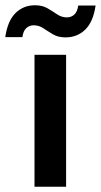

<svg xmlns="http://www.w3.org/2000/svg" viewBox="-64 -709 383 729"><path d="M67 0V-501H187V0ZM185 -567Q157 -567 137.5 -578.5Q118 -590 101 -601.5Q84 -613 64 -613Q47 -613 35.5 -602Q24 -591 21 -568H-44Q-35 -630 -5 -659.5Q25 -689 69 -689Q97 -689 116.5 -677.5Q136 -666 153 -654.5Q170 -643 190 -643Q207 -643 218.5 -654Q230 -665 233 -688H299Q290 -626 259.5 -596.5Q229 -567 185 -567Z"/></svg>

Font: DM Sans 17pt SemiBold
Style: Regular
Weight: 600
Version: Version 4.004;gftools[0.9.30]